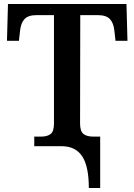

<svg xmlns="http://www.w3.org/2000/svg" viewBox="-20 -734 674 964"><path d="M289 0H152V-48H185Q217 -48 234 -61Q251 -74 251 -114V-658H163Q122 -658 103.5 -638.5Q85 -619 81 -582L75 -529H15L20 -714H615L620 -529H560L554 -582Q550 -619 531.5 -638.5Q513 -658 471 -658H383L382 -114Q382 -76 398.5 -62Q415 -48 450 -48H483V210H426Q426 101 392.5 50.5Q359 0 289 0Z"/></svg>

Font: Noto Serif SemiBold
Style: Regular
Weight: 600
Designer: Monotype Design Team
Foundry: Monotype Imaging Inc.
Version: Version 1.001